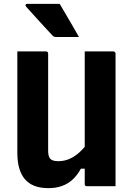

<svg xmlns="http://www.w3.org/2000/svg" viewBox="-20 -967 690 997"><path d="M580 0Q555 0 530.5 0Q506 0 481 0Q456 0 431 0Q429 0 427 -0.5Q425 -1 424 -2Q423 -3 422 -4Q421 -5 420.5 -7Q420 -9 420 -11Q420 -97 420 -183Q420 -269 420 -355.5Q420 -442 420 -528Q420 -614 420 -700Q445 -700 469.5 -700Q494 -700 519 -700Q544 -700 569 -700Q572 -700 574.5 -698.5Q577 -697 578.5 -694.5Q580 -692 580 -689Q580 -617 580 -544.5Q580 -472 580 -399.5Q580 -327 580 -254.5Q580 -182 580 -110Q580 -80 580 -52Q580 -24 580 0ZM232 10Q189 10 158.5 -2Q128 -14 108.5 -37.5Q89 -61 79.5 -95Q70 -129 70 -174Q70 -240 70 -310Q70 -380 70 -453.5Q70 -527 70 -600Q70 -625 70 -650Q70 -675 70 -700Q108 -700 145 -700Q182 -700 219 -700Q223 -700 225 -698.5Q227 -697 228.5 -695Q230 -693 230 -689Q230 -606 230 -519Q230 -432 230 -346.5Q230 -261 230 -184Q230 -154 241.5 -142Q253 -130 283 -130Q313 -130 340 -141.5Q367 -153 392.5 -176Q418 -199 442 -233V-91H400Q382 -58 358 -35.5Q334 -13 302.5 -1.5Q271 10 232 10ZM290 -947Q308 -917 324 -889Q340 -861 356.5 -833.5Q373 -806 390 -775Q371 -775 355.5 -775Q340 -775 321 -775Q302 -775 270 -775Q264 -775 260 -777Q256 -779 254 -781Q227 -810 209 -829.5Q191 -849 177 -864.5Q163 -880 148.5 -896Q134 -912 115 -933Q111 -938 113 -942.5Q115 -947 121 -947Q157 -947 179 -947Q201 -947 225 -947Q249 -947 290 -947Z"/></svg>

Font: Recursive ExtraBold
Style: Regular
Weight: 800
Version: Version 1.085